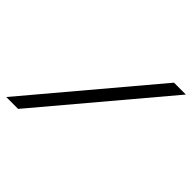

<svg xmlns="http://www.w3.org/2000/svg" viewBox="-181 -727 885 885"><g transform="rotate(45 261.5 -285.0)"><path d="M-27.4 11.3 472.6 -582.3H550L50 11.3Z"/></g></svg>

Font: Playfair 5pt SemiExpanded Light
Style: Italic
Weight: 300
Width: 6
Italic angle: -15.6°
Designer: Claus Eggers Sørensen
Foundry: Claus Eggers Sørensen
Version: Version 2.203